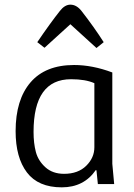

<svg xmlns="http://www.w3.org/2000/svg" viewBox="-20 -790 575 824"><path d="M462 -479V-87L470 0H400L394 -59L391 -60Q340 14 245 14Q144 14 95.5 -50Q47 -114 47 -227Q47 -362 111 -436.5Q175 -511 298 -511Q377 -511 462 -479ZM385 -158V-433Q347 -450 285 -450Q124 -450 124 -224Q124 -175 134 -137.5Q144 -100 175 -72Q206 -44 255 -44Q315 -44 350 -78.5Q385 -113 385 -158ZM171 -585 140 -609Q195 -690 237 -743Q258 -770 282 -770Q308 -770 329 -744Q385 -672 425 -609L394 -584L282 -686Z"/></svg>

Font: BreeCF
Style: Light
Weight: 300
Designer: Veronika Burian, Jos Scaglione
Foundry: TypeTogether
Version: Version 0.0.2